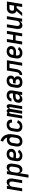

<svg xmlns="http://www.w3.org/2000/svg" viewBox="2755 -3530 990 6540"><g transform="rotate(-90 3250.0 -260.0)"><path d="M4 0 90 -520H192L179 -445Q191 -463 206.5 -479.5Q222 -496 240.5 -507Q259 -518 280 -523Q301 -528 321 -528Q347 -528 370 -519Q393 -510 407.5 -491Q422 -472 429.5 -448.5Q437 -425 439 -400.5Q441 -376 439 -350Q437 -324 433 -299L383 0H282L334 -313Q336 -327 337 -342Q338 -357 336.5 -371Q335 -385 330.5 -398Q326 -411 317 -421Q308 -431 294.5 -435.5Q281 -440 266 -440Q247 -440 228 -432.5Q209 -425 194.5 -410Q180 -395 172.5 -376.5Q165 -358 162 -339L106 0Z M469 215 590 -520H692L679 -443Q691 -462 707 -478.5Q723 -495 742.5 -506.5Q762 -518 783.5 -523Q805 -528 826 -528Q852 -528 875.5 -519Q899 -510 914 -491.5Q929 -473 936.5 -449.5Q944 -426 946.5 -401Q949 -376 947 -350Q945 -324 941 -299L921 -179Q917 -156 910.5 -133.5Q904 -111 893.5 -90Q883 -69 867 -50Q851 -31 831 -17.5Q811 -4 788 2Q765 8 742 8Q719 8 697.5 1.5Q676 -5 660.5 -20Q645 -35 635.5 -54.5Q626 -74 622 -96L570 215ZM715 -80Q735 -80 755.5 -89Q776 -98 790 -115Q804 -132 811 -152.5Q818 -173 822 -193L842 -313Q844 -328 845 -342.5Q846 -357 844.5 -371Q843 -385 838 -398.5Q833 -412 823.5 -421.5Q814 -431 800 -435.5Q786 -440 772 -440Q752 -440 732 -433Q712 -426 697 -411.5Q682 -397 673.5 -377.5Q665 -358 662 -339L642 -219Q639 -203 638 -187Q637 -171 638.5 -156Q640 -141 645.5 -126.5Q651 -112 660.5 -101Q670 -90 684.5 -85Q699 -80 715 -80Z M1221 8Q1190 8 1160.5 2.5Q1131 -3 1106.5 -17Q1082 -31 1064 -53Q1046 -75 1037 -102.5Q1028 -130 1028 -160.5Q1028 -191 1033 -221L1053 -341Q1057 -367 1065.5 -391.5Q1074 -416 1088.5 -438.5Q1103 -461 1124 -479Q1145 -497 1169.5 -508.5Q1194 -520 1219.5 -524Q1245 -528 1270 -528Q1296 -528 1321 -524Q1346 -520 1368 -510Q1390 -500 1408 -483.5Q1426 -467 1436 -445.5Q1446 -424 1450 -399Q1454 -374 1450 -348Q1446 -327 1436 -306Q1426 -285 1410 -268Q1394 -251 1374 -239Q1354 -227 1332.5 -220Q1311 -213 1289 -211Q1267 -209 1246 -209Q1217 -209 1189 -210Q1161 -211 1133 -215L1132 -207Q1128 -183 1129.5 -159.5Q1131 -136 1142.5 -117Q1154 -98 1175.5 -89Q1197 -80 1221 -80Q1237 -80 1254 -83.5Q1271 -87 1287 -96Q1303 -105 1315.5 -118.5Q1328 -132 1336 -148L1420 -108Q1405 -82 1383 -59Q1361 -36 1334.5 -20.5Q1308 -5 1278.5 1.5Q1249 8 1221 8ZM1258 -294Q1272 -294 1287.5 -297.5Q1303 -301 1316.5 -310Q1330 -319 1339 -333Q1348 -347 1351 -362Q1353 -379 1348 -395Q1343 -411 1331.5 -421.5Q1320 -432 1303.5 -436Q1287 -440 1270 -440Q1249 -440 1227 -432.5Q1205 -425 1189 -408Q1173 -391 1164 -370Q1155 -349 1152 -327L1148 -303Q1161 -300 1175 -299.5Q1189 -299 1202.5 -298Q1216 -297 1230 -295.5Q1244 -294 1258 -294Z M1705 8Q1676 8 1647.5 2Q1619 -4 1596 -19Q1573 -34 1557.5 -56.5Q1542 -79 1534.5 -106Q1527 -133 1527.5 -162.5Q1528 -192 1533 -221L1553 -341Q1557 -366 1565 -389.5Q1573 -413 1587.5 -434.5Q1602 -456 1622 -473.5Q1642 -491 1665.5 -502Q1689 -513 1713.5 -518Q1738 -523 1762 -523Q1782 -523 1801.5 -519Q1821 -515 1837 -506Q1829 -531 1816 -554Q1803 -577 1785 -596Q1767 -615 1744.5 -628.5Q1722 -642 1696 -650L1723 -735Q1767 -724 1805 -701Q1843 -678 1872 -645Q1901 -612 1919 -571Q1937 -530 1945.5 -485.5Q1954 -441 1951.5 -393.5Q1949 -346 1941 -299L1921 -179Q1917 -154 1908.5 -129Q1900 -104 1885.5 -82Q1871 -60 1850 -42Q1829 -24 1805 -12.5Q1781 -1 1755.5 3.5Q1730 8 1705 8ZM1707 -80Q1728 -80 1749 -88.5Q1770 -97 1786 -113.5Q1802 -130 1810 -151Q1818 -172 1822 -193L1840 -306Q1843 -321 1844 -336Q1845 -351 1842.5 -365.5Q1840 -380 1834.5 -393.5Q1829 -407 1818.5 -416.5Q1808 -426 1794 -430.5Q1780 -435 1764 -435Q1744 -435 1723.5 -427Q1703 -419 1687.5 -403.5Q1672 -388 1663.5 -367.5Q1655 -347 1652 -327L1632 -207Q1629 -192 1628.5 -177Q1628 -162 1630 -147.5Q1632 -133 1637.5 -120Q1643 -107 1653.5 -97.5Q1664 -88 1678 -84Q1692 -80 1707 -80Z M2215 8Q2184 8 2155.5 2.5Q2127 -3 2102.5 -17.5Q2078 -32 2061 -54.5Q2044 -77 2036 -104Q2028 -131 2028 -161Q2028 -191 2033 -221L2053 -341Q2057 -366 2065 -390.5Q2073 -415 2087.5 -437.5Q2102 -460 2122 -478Q2142 -496 2166 -507.5Q2190 -519 2215.5 -523.5Q2241 -528 2265 -528Q2291 -528 2315.5 -524.5Q2340 -521 2362.5 -511.5Q2385 -502 2403 -486.5Q2421 -471 2431.5 -449.5Q2442 -428 2445 -403Q2448 -378 2444 -353Q2443 -351 2443 -349.5Q2443 -348 2443 -347H2342Q2342 -348 2342.5 -348.5Q2343 -349 2343 -350Q2346 -368 2342.5 -385.5Q2339 -403 2328 -416Q2317 -429 2300 -434.5Q2283 -440 2265 -440Q2244 -440 2223 -431.5Q2202 -423 2186.5 -406.5Q2171 -390 2163 -369Q2155 -348 2152 -327L2132 -207Q2128 -184 2129 -161Q2130 -138 2140.5 -119Q2151 -100 2171 -90Q2191 -80 2215 -80Q2234 -80 2254 -86.5Q2274 -93 2290.5 -106.5Q2307 -120 2318.5 -137.5Q2330 -155 2337 -174L2426 -143Q2413 -111 2392.5 -82Q2372 -53 2343.5 -32Q2315 -11 2281 -1.5Q2247 8 2215 8Z M2484 0 2570 -520H2669L2662 -475Q2668 -486 2676.5 -496Q2685 -506 2695.5 -513.5Q2706 -521 2718 -524.5Q2730 -528 2742 -528Q2757 -528 2770 -522Q2783 -516 2791.5 -504.5Q2800 -493 2804 -479.5Q2808 -466 2810 -451Q2816 -466 2824.5 -479.5Q2833 -493 2845 -504.5Q2857 -516 2872 -522Q2887 -528 2902 -528Q2918 -528 2932 -521Q2946 -514 2954 -501.5Q2962 -489 2966 -474Q2970 -459 2971 -443Q2972 -427 2970.5 -411Q2969 -395 2966 -379L2903 0H2804L2870 -395Q2871 -403 2871 -410.5Q2871 -418 2869 -425Q2867 -432 2861.5 -437Q2856 -442 2848 -442Q2840 -442 2833.5 -436.5Q2827 -431 2822.5 -424Q2818 -417 2815 -409Q2812 -401 2810 -393.5Q2808 -386 2806.5 -378Q2805 -370 2803 -362L2743 0H2644L2710 -395Q2711 -403 2711 -410.5Q2711 -418 2709 -425Q2707 -432 2701.5 -437Q2696 -442 2688 -442Q2680 -442 2673.5 -436.5Q2667 -431 2662.5 -424Q2658 -417 2655 -409Q2652 -401 2650 -393.5Q2648 -386 2646 -378Q2644 -370 2643 -362L2583 0Z M3141 8Q3120 8 3100 3.5Q3080 -1 3064.5 -12.5Q3049 -24 3038.5 -41Q3028 -58 3023.5 -77.5Q3019 -97 3019 -118Q3019 -139 3023 -160Q3027 -185 3038 -209.5Q3049 -234 3069 -252.5Q3089 -271 3113.5 -283Q3138 -295 3163 -301.5Q3188 -308 3213.5 -310.5Q3239 -313 3265 -313H3334L3339 -347Q3342 -365 3340 -383Q3338 -401 3328 -414.5Q3318 -428 3301 -434Q3284 -440 3266 -440Q3249 -440 3232 -436Q3215 -432 3200 -421.5Q3185 -411 3175.5 -395.5Q3166 -380 3163 -364H3062Q3067 -386 3076 -408.5Q3085 -431 3099.5 -450.5Q3114 -470 3133.5 -485.5Q3153 -501 3175 -510.5Q3197 -520 3220 -524Q3243 -528 3266 -528Q3293 -528 3319 -523.5Q3345 -519 3367.5 -508Q3390 -497 3407 -478.5Q3424 -460 3432.5 -436Q3441 -412 3442 -385.5Q3443 -359 3438 -332L3383 0H3282L3296 -88Q3284 -67 3267.5 -48.5Q3251 -30 3230.5 -17Q3210 -4 3187 2Q3164 8 3141 8ZM3195 -80Q3218 -80 3240.5 -89.5Q3263 -99 3279 -117Q3295 -135 3303.5 -157.5Q3312 -180 3315 -202L3319 -225H3265Q3254 -225 3244 -224.5Q3234 -224 3223.5 -223Q3213 -222 3202.5 -220Q3192 -218 3182 -214.5Q3172 -211 3162 -206.5Q3152 -202 3143.5 -195Q3135 -188 3130 -178Q3125 -168 3124 -157Q3121 -141 3124.5 -125.5Q3128 -110 3138.5 -99.5Q3149 -89 3164 -84.5Q3179 -80 3195 -80Z M3715 8Q3684 8 3655 3Q3626 -2 3602 -16.5Q3578 -31 3561 -53.5Q3544 -76 3536 -103.5Q3528 -131 3528 -161Q3528 -191 3533 -221L3553 -341Q3557 -367 3565.5 -392Q3574 -417 3589.5 -439.5Q3605 -462 3626.5 -480Q3648 -498 3673 -509Q3698 -520 3724 -524Q3750 -528 3775 -528Q3799 -528 3823 -524.5Q3847 -521 3867.5 -512Q3888 -503 3905 -487.5Q3922 -472 3932 -451.5Q3942 -431 3944.5 -407.5Q3947 -384 3943 -359Q3940 -344 3934 -328.5Q3928 -313 3916.5 -300.5Q3905 -288 3890.5 -279.5Q3876 -271 3860 -265Q3877 -256 3891 -242Q3905 -228 3913 -210Q3921 -192 3922.5 -171Q3924 -150 3921 -129Q3917 -108 3907.5 -86.5Q3898 -65 3881.5 -48.5Q3865 -32 3844 -21Q3823 -10 3801.5 -3.5Q3780 3 3758 5.5Q3736 8 3715 8ZM3716 -80Q3727 -80 3738 -81Q3749 -82 3760 -85Q3771 -88 3781.5 -93Q3792 -98 3800.5 -105.5Q3809 -113 3814.5 -123.5Q3820 -134 3822 -145Q3825 -163 3818.5 -180Q3812 -197 3798.5 -206.5Q3785 -216 3767 -219.5Q3749 -223 3731 -223H3674L3688 -311H3745Q3755 -311 3765.5 -312Q3776 -313 3786 -315.5Q3796 -318 3806 -322.5Q3816 -327 3824 -334.5Q3832 -342 3837 -351.5Q3842 -361 3843 -371Q3846 -386 3842 -400.5Q3838 -415 3828 -424Q3818 -433 3803.5 -436.5Q3789 -440 3774 -440Q3753 -440 3730.5 -432.5Q3708 -425 3691 -408.5Q3674 -392 3664.5 -370.5Q3655 -349 3652 -327L3632 -207Q3629 -191 3628.5 -175.5Q3628 -160 3631 -145.5Q3634 -131 3641 -117.5Q3648 -104 3659 -95Q3670 -86 3685.5 -83Q3701 -80 3716 -80Z M3959 0 3973 -88Q3988 -88 4002.5 -94Q4017 -100 4027.5 -111.5Q4038 -123 4045.5 -136.5Q4053 -150 4057.5 -164.5Q4062 -179 4064.5 -193.5Q4067 -208 4070 -223Q4070 -225 4070.5 -227.5Q4071 -230 4071 -232Q4072 -239 4073.5 -246.5Q4075 -254 4076 -261L4119 -520H4469L4383 0H4282L4353 -432H4206L4175 -246Q4171 -224 4167 -202.5Q4163 -181 4157 -159Q4151 -137 4141.5 -115.5Q4132 -94 4118.5 -75Q4105 -56 4086.5 -39.5Q4068 -23 4047 -14Q4026 -5 4003.5 -2.5Q3981 0 3959 0Z M4721 8Q4690 8 4660.5 2.5Q4631 -3 4606.5 -17Q4582 -31 4564 -53Q4546 -75 4537 -102.5Q4528 -130 4528 -160.5Q4528 -191 4533 -221L4553 -341Q4557 -367 4565.5 -391.5Q4574 -416 4588.5 -438.5Q4603 -461 4624 -479Q4645 -497 4669.5 -508.5Q4694 -520 4719.5 -524Q4745 -528 4770 -528Q4796 -528 4821 -524Q4846 -520 4868 -510Q4890 -500 4908 -483.5Q4926 -467 4936 -445.5Q4946 -424 4950 -399Q4954 -374 4950 -348Q4946 -327 4936 -306Q4926 -285 4910 -268Q4894 -251 4874 -239Q4854 -227 4832.5 -220Q4811 -213 4789 -211Q4767 -209 4746 -209Q4717 -209 4689 -210Q4661 -211 4633 -215L4632 -207Q4628 -183 4629.5 -159.5Q4631 -136 4642.5 -117Q4654 -98 4675.5 -89Q4697 -80 4721 -80Q4737 -80 4754 -83.5Q4771 -87 4787 -96Q4803 -105 4815.5 -118.5Q4828 -132 4836 -148L4920 -108Q4905 -82 4883 -59Q4861 -36 4834.5 -20.5Q4808 -5 4778.5 1.5Q4749 8 4721 8ZM4758 -294Q4772 -294 4787.5 -297.5Q4803 -301 4816.5 -310Q4830 -319 4839 -333Q4848 -347 4851 -362Q4853 -379 4848 -395Q4843 -411 4831.5 -421.5Q4820 -432 4803.5 -436Q4787 -440 4770 -440Q4749 -440 4727 -432.5Q4705 -425 4689 -408Q4673 -391 4664 -370Q4655 -349 4652 -327L4648 -303Q4661 -300 4675 -299.5Q4689 -299 4702.5 -298Q4716 -297 4730 -295.5Q4744 -294 4758 -294Z M5004 0 5090 -520H5192L5157 -311H5333L5368 -520H5469L5383 0H5282L5319 -223H5143L5106 0Z M5652 8Q5627 8 5603.5 -1Q5580 -10 5565.5 -29Q5551 -48 5544 -71.5Q5537 -95 5534.5 -119.5Q5532 -144 5534.5 -170Q5537 -196 5541 -221L5590 -520H5692L5640 -207Q5637 -193 5636 -178Q5635 -163 5637 -149Q5639 -135 5643.5 -122Q5648 -109 5657 -99Q5666 -89 5679.5 -84.5Q5693 -80 5707 -80Q5726 -80 5745.5 -87.5Q5765 -95 5779 -110Q5793 -125 5801 -143.5Q5809 -162 5812 -181L5868 -520H5969L5883 0H5782L5794 -75Q5783 -57 5767.5 -40.5Q5752 -24 5733 -13Q5714 -2 5693.5 3Q5673 8 5652 8Z M5975 0 6145 -196Q6119 -204 6098.5 -221.5Q6078 -239 6067 -263.5Q6056 -288 6054.5 -316Q6053 -344 6058 -373Q6061 -393 6068 -413.5Q6075 -434 6087.5 -451.5Q6100 -469 6118 -483Q6136 -497 6155.5 -505.5Q6175 -514 6196 -517Q6217 -520 6237 -520H6469L6383 0H6282L6313 -188H6250L6087 0ZM6208 -276H6327L6353 -432H6237Q6223 -432 6208.5 -427.5Q6194 -423 6182.5 -412Q6171 -401 6165 -387Q6159 -373 6157 -359Q6155 -344 6155.5 -329Q6156 -314 6162 -301.5Q6168 -289 6180.5 -282.5Q6193 -276 6208 -276Z"/></g></svg>

Font: Iosevka SS04 Semibold
Style: Italic
Weight: 600
Italic angle: -9°
Monospace: yes
Designer: Belleve Invis
Foundry: Belleve Invis
Version: Version 19.0.0; ttfautohint (v1.8.4)